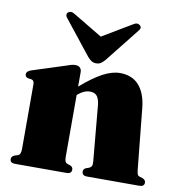

<svg xmlns="http://www.w3.org/2000/svg" viewBox="-80 -781 788 854"><g transform="rotate(10 314.0 -354.5)"><path d="M261 -452.5V-387Q316 -435 357.8 -457Q399.5 -479 434.5 -479Q490 -479 521 -443.5Q552 -408 558.5 -343.5L586 -71Q587.5 -56.5 589.8 -49.8Q592 -43 599 -40.5L613.5 -36Q628 -30 628 -18Q628 0 605.5 0H369.5Q346.5 0 346.5 -19Q346.5 -30 358 -35.5L372.5 -40.5Q379.5 -43.5 383 -50Q386.5 -56.5 385 -71L362.5 -318.5Q360 -347 349.8 -360.8Q339.5 -374.5 317.5 -374.5Q290 -374.5 262.5 -350.5L261 -349V-71Q261 -56.5 263.8 -50Q266.5 -43.5 273.5 -40.5L288 -35.5Q299.5 -30 299.5 -19Q299.5 0 276.5 0H44Q21.5 0 21.5 -18Q21.5 -30 36 -36L50.5 -40.5Q63.5 -45 63.5 -71V-362.5Q63.5 -380.5 50.5 -383L35.5 -385Q22 -388.5 22 -401.5Q22 -413.5 40.5 -421L188.5 -468.5Q205 -474.5 214.2 -477Q223.5 -479.5 233 -479.5Q246.5 -479.5 253.8 -472Q261 -464.5 261 -452.5ZM361 -525.5Q351.5 -514.5 343 -508.8Q334.5 -503 321.5 -503Q309 -503 300.2 -508.8Q291.5 -514.5 282 -525.5L161 -678Q154 -686 154.2 -693Q154.5 -700 159 -703.5Q172 -714.5 190.5 -702L321.5 -623.5L453 -702Q471.5 -714.5 484 -703.5Q496 -694 482 -678Z"/></g></svg>

Font: Fraunces 72pt S000 Black
Style: Regular
Weight: 900
Version: Version 1.000; ttfautohint (v1.8.3)